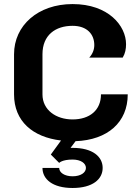

<svg xmlns="http://www.w3.org/2000/svg" viewBox="-20 -687 698 957"><path d="M341.7 -666.7C169.2 -666.7 50 -560 50 -416.7V-216.7C50 -82.5 143.3 -3.3 284.2 13.3L233.3 83.3L275 125C275 125 289.2 108.3 341.7 108.3C382.5 108.3 408.3 126.7 408.3 150C408.3 173.3 382.5 191.7 341.7 191.7C301.7 191.7 275 173.3 275 150H191.7C191.7 205.8 241.7 250 341.7 250C442.5 250 491.7 205.8 491.7 150C491.7 94.2 442.5 50 341.7 50H331.7L356.7 16.7C516.7 10.8 616.7 -77.5 616.7 -216.7H483.3C483.3 -137.5 426.7 -91.7 341.7 -91.7C260.8 -91.7 191.7 -137.5 191.7 -216.7V-416.7C191.7 -512.5 256.7 -558.3 341.7 -558.3C414.2 -558.3 450 -515.8 450 -462.5C450 -440.8 442.5 -419.2 425 -400H591.7C604.2 -420.8 608.3 -443.3 608.3 -466.7C608.3 -558.3 520.8 -666.7 341.7 -666.7Z"/></svg>

Font: BoonHome
Style: Bold
Weight: 700
Designer: Sungsit Sawaiwan
Foundry: Sungsit Sawaiwan
Version: Version 0.2